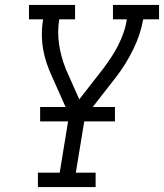

<svg xmlns="http://www.w3.org/2000/svg" viewBox="-20 -755 662 775"><path d="M133 0V-58H221L259 -291L189 -448Q177 -474 168 -501Q159 -528 154 -557Q149 -586 149 -616.5Q149 -647 154 -677H97V-735H283V-677H219Q211 -626 218.5 -576Q226 -526 244 -481V-480Q245 -478 246 -475.5Q247 -473 248 -471L300 -354L396 -477Q413 -500 429 -524Q445 -548 457.5 -573Q470 -598 479 -624Q488 -650 492 -677H436V-735H622V-677H558Q547 -615 517.5 -555Q488 -495 447 -442L323 -283L286 -58H366V0ZM142 -265V-323H444V-265Z"/></svg>

Font: Iosevka Curly Slab LtEx
Style: Italic
Weight: 300
Width: 7
Italic angle: -9°
Monospace: yes
Designer: Belleve Invis
Foundry: Belleve Invis
Version: Version 11.1.0; ttfautohint (v1.8.3)